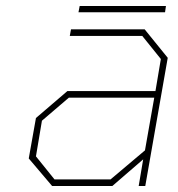

<svg xmlns="http://www.w3.org/2000/svg" viewBox="-20 -621 595 641"><path d="M242 -580 246 -601H534L531 -580ZM154 0 76 -92 100 -227 205 -317H499L517 -424L455 -501H213L217 -523H463L540 -428L465 0H443L458 -89L355 0ZM162 -22H349L464 -119L495 -295H210L120 -218L100 -99Z"/></svg>

Font: Tomorrow Thin
Style: Italic
Weight: 250
Italic angle: -10°
Designer: Tony de Marco, Monica Rizzolli
Foundry: Just in Type
Version: Version 2.002